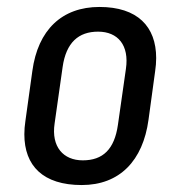

<svg xmlns="http://www.w3.org/2000/svg" viewBox="-20 -520 532 552"><path d="M319 -161C309 -91 276 -59 218 -59C162 -59 127 -98 137 -165L160 -327C170 -398 206 -429 262 -429C319 -429 352 -390 342 -322ZM426 -315C428 -328 429 -341 429 -353C429 -444 375 -500 266 -500C158 -500 89 -434 73 -316L53 -172C51 -159 50 -146 50 -134C50 -43 104 12 215 12C324 12 391 -58 407 -176Z"/></svg>

Font: Ropa Sans
Style: Italic
Weight: 400
Designer: Botio Nikoltchev
Foundry: Botjo Nikoltchev
Version: Version 1.002